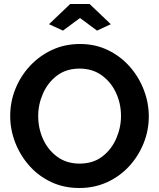

<svg xmlns="http://www.w3.org/2000/svg" viewBox="-20 -935 796 960"><path d="M377 5Q299 5 235.5 -25Q172 -55 126.5 -106.5Q81 -158 56 -222.5Q31 -287 31 -355Q31 -426 57 -490.5Q83 -555 130 -605.5Q177 -656 240.5 -685.5Q304 -715 380 -715Q457 -715 520.5 -684Q584 -653 629.5 -601Q675 -549 699.5 -484.5Q724 -420 724 -353Q724 -283 698 -218.5Q672 -154 625.5 -103.5Q579 -53 515.5 -24Q452 5 377 5ZM171 -355Q171 -293 195.5 -239Q220 -185 266.5 -151Q313 -117 378 -117Q445 -117 491 -152Q537 -187 561 -242Q585 -297 585 -355Q585 -417 560 -471Q535 -525 488.5 -558.5Q442 -592 378 -592Q311 -592 265 -557Q219 -522 195 -467.5Q171 -413 171 -355ZM225 -814 331 -915H428L534 -814L465 -782L380 -845L295 -782Z"/></svg>

Font: Raleway
Style: Bold
Weight: 700
Designer: Matt McInerney, Pablo Impallari, Rodrigo Fuenzalida
Foundry: Matt McInerney, Pablo Impallari, Rodrigo Fuenzalida
Version: Version 4.026